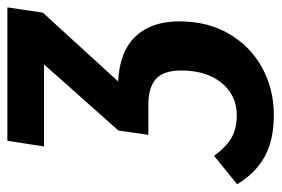

<svg xmlns="http://www.w3.org/2000/svg" viewBox="-156 -592 745 508"><g transform="rotate(-90 216.0 -338.5)"><path d="M436 -597 254 -398Q333 -394 373 -352Q413 -310 413 -236Q413 -161 380 -104.5Q347 -48 290.5 -17Q234 14 165 14Q98 14 54.5 -10.5Q11 -35 -18 -83L57 -144Q81 -112 105 -98Q129 -84 165 -84Q217 -84 250 -124Q283 -164 283 -231Q283 -278 260.5 -298Q238 -318 193 -318H112L113 -319L124 -397L299 -594H82L97 -691H450Z"/></g></svg>

Font: Fira Sans Extra Condensed Medium
Style: Italic
Weight: 500
Width: 3
Italic angle: -8°
Designer: Carrois Corporate & Edenspiekermann AG
Foundry: Carrois Corporate GbR & Edenspiekermann AG
Version: Version 4.203